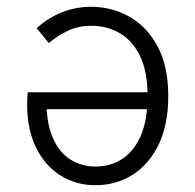

<svg xmlns="http://www.w3.org/2000/svg" viewBox="-20 -538 576 566"><path d="M60 -230Q60 -240 60.5 -249.5Q61 -259 62 -266H432V-216H104L117 -240Q117 -174 136 -131Q155 -88 188 -67.5Q221 -47 261 -47Q306 -47 341 -70Q376 -93 395.5 -139Q415 -185 415 -255Q415 -327 393 -372.5Q371 -418 333.5 -440Q296 -462 249 -462Q212 -462 181.5 -448Q151 -434 124 -411L88 -455Q124 -487 164.5 -502.5Q205 -518 248 -518Q310 -518 362 -488.5Q414 -459 445 -400.5Q476 -342 476 -255Q476 -170 447.5 -111.5Q419 -53 370.5 -22.5Q322 8 261 8Q205 8 159.5 -20Q114 -48 87 -101.5Q60 -155 60 -230Z"/></svg>

Font: Radio Canada Light
Style: Regular
Weight: 300
Designer: Charles Daoud, Etienne Aubert Bonn, Alexandre Saumier Demers, Jacques Le Bailly
Foundry: Radio-Canada
Version: Version 2.104;gftools[0.9.28.dev5+ged2979d]